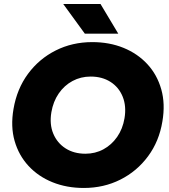

<svg xmlns="http://www.w3.org/2000/svg" viewBox="-20 -921 840 953"><path d="M396 12Q311 12 240.5 -16.5Q170 -45 121.5 -97.5Q73 -150 52.5 -221.5Q32 -293 47 -380Q64 -480 119 -554.5Q174 -629 256.5 -670.5Q339 -712 438 -712Q523 -712 593 -683.5Q663 -655 711.5 -602.5Q760 -550 780.5 -477.5Q801 -405 786 -318Q770 -220 715 -145.5Q660 -71 577.5 -29.5Q495 12 396 12ZM404 -158Q453 -158 493.5 -180Q534 -202 561.5 -241.5Q589 -281 598 -334Q608 -394 589 -441Q570 -488 528.5 -514.5Q487 -541 430 -541Q381 -541 340 -519Q299 -497 271.5 -457Q244 -417 235 -364Q225 -304 244.5 -257.5Q264 -211 305.5 -184.5Q347 -158 404 -158ZM401 -754 294 -901H479L567 -754Z"/></svg>

Font: Figtree Black
Style: Italic
Weight: 900
Italic angle: -9.5°
Foundry: Erik Kennedy
Version: Version 2.001;gftools[0.9.30]